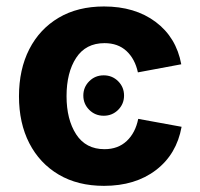

<svg xmlns="http://www.w3.org/2000/svg" viewBox="-20 -573 628 603"><path d="M306.6 10.7Q224.1 10.7 164.3 -24.7Q104.5 -60.1 72 -123.3Q39.6 -186.5 39.6 -270.5Q39.6 -355 72 -418.5Q104.5 -481.9 164.3 -517.3Q224.1 -552.7 306.6 -552.7Q403.8 -552.7 468.8 -504.2Q533.7 -455.6 549.3 -371.1L413.1 -345.7Q403.8 -388.2 377.2 -412.8Q350.6 -437.5 308.1 -437.5Q249.5 -437.5 219.2 -391.4Q189 -345.2 189 -271Q189 -197.8 219.2 -151.1Q249.5 -104.5 308.1 -104.5Q350.6 -104.5 377.9 -130.1Q405.3 -155.8 414.1 -199.7L550.3 -174.8Q534.7 -88.4 469.7 -38.8Q404.8 10.7 306.6 10.7ZM305.7 -209.5Q278.8 -209.5 260.3 -228Q241.7 -246.6 241.7 -272.9Q241.7 -299.3 260.3 -317.9Q278.8 -336.4 305.7 -336.4Q332.5 -336.4 351.1 -317.9Q369.6 -299.3 369.6 -272.9Q369.6 -246.6 351.1 -228Q332.5 -209.5 305.7 -209.5Z"/></svg>

Font: Inter-Bold
Style: Bold
Weight: 700
Designer: Rasmus Andersson
Foundry: rsms
Version: Version 4.000;git-a52131595